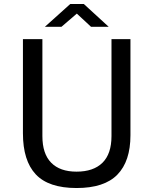

<svg xmlns="http://www.w3.org/2000/svg" viewBox="-20 -937 753 967"><path d="M365.5 10Q224.5 10 160 -59Q95.5 -128 95.5 -265.5V-740H193.5V-251.5Q193.5 -162.5 237.8 -117.5Q282 -72.5 365.5 -72.5Q450.5 -72.5 496 -117.2Q541.5 -162 541.5 -251.5V-740H637V-256Q637 -125 571.2 -57.5Q505.5 10 365.5 10ZM367 -868.5 289.5 -802H206L334 -917H402L527.5 -802H438.5Z"/></svg>

Font: 1883 Sans
Style: Regular
Weight: 400
Designer: 1883 Sans project is a fork of Public Sans.
Version: Version 1.009